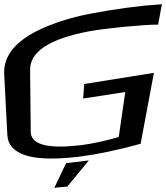

<svg xmlns="http://www.w3.org/2000/svg" viewBox="-92 -741 789 912"><path d="M659 -624 677 -721C571 -714 458 -699 338 -676C289 -667 243 -655 200 -641C54 -593 -79 -519 -72 -387L-57 -98C-55 -74 -47 -54 -31 -38C23 17 146 20 286 3C371 -8 467 -28 576 -58L639 -395L308 -342L303 -273L503 -304L472 -90C409 -72 350 -59 297 -52C267 -49 239 -46 214 -45C138 -43 55 -52 54 -115L51 -409C50 -495 142 -557 335 -593C411 -607 597 -625 659 -624ZM330 21 222 34 166 151 228 145Z"/></svg>

Font: Gamestation Warped
Style: Regular
Weight: 400
Designer: Jonas Hecksher
Foundry: Jonas Hecksher, Playtypeª, e-types AS
Version: Version 1.003